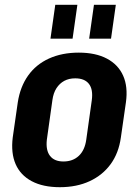

<svg xmlns="http://www.w3.org/2000/svg" viewBox="-20 -769 577 799"><path d="M229 10Q159 10 112 -15Q65 -40 45 -86Q25 -132 33 -197L54 -343Q64 -408 97 -454.5Q130 -501 184 -525.5Q238 -550 308 -550Q378 -550 425 -525Q472 -500 492.5 -454Q513 -408 504 -343L483 -197Q474 -132 440.5 -86Q407 -40 353 -15Q299 10 229 10ZM244 -97Q283 -97 308 -120.5Q333 -144 339 -188L362 -352Q368 -397 350 -420Q332 -443 293 -443Q267 -443 247.5 -432.5Q228 -422 215 -402Q202 -382 198 -352L175 -188Q170 -144 188 -120.5Q206 -97 244 -97ZM302 -749 282 -608H190L210 -749ZM462 -749 442 -608H351L371 -749Z"/></svg>

Font: Pathway Extreme Condensed
Style: Bold Italic
Weight: 700
Width: 3
Italic angle: -8°
Version: Version 1.001;gftools[0.9.26]